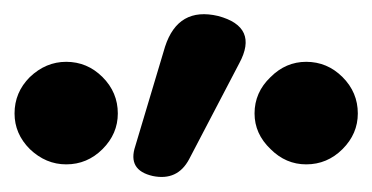

<svg xmlns="http://www.w3.org/2000/svg" viewBox="-68 -832 512 264"><path d="M142 -590Q107 -598 118 -631L159 -768Q177 -823 232 -810Q288 -795 261 -745L192 -613Q176 -583 142 -590ZM23 -606Q-5 -606 -27 -627Q-48 -648 -48 -676Q-48 -705 -27 -726Q-5 -747 23 -747Q52 -747 73 -726Q94 -705 94 -676Q94 -648 73 -627Q52 -606 23 -606ZM353 -606Q325 -606 304 -627Q282 -648 282 -676Q282 -705 304 -726Q325 -747 353 -747Q382 -747 403 -726Q424 -705 424 -676Q424 -648 403 -627Q382 -606 353 -606Z"/></svg>

Font: MaokenZhuyuanTi
Style: Regular
Weight: 400
Designer: Fontworks Inc & LongZhuTi team: ZERO子、时光羊、荆南、频凡、刘鹏、Little White Dog、帆影Magmeta、奈白不弍、白日月球、ChaoTawei、雨三（排名不分先后）
Version: Version 1.000; 20230222